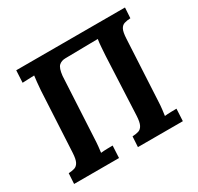

<svg xmlns="http://www.w3.org/2000/svg" viewBox="-149 -878 1088 1055"><g transform="rotate(-30 394.5 -350.0)"><path d="M35 0 39 -66Q61 -67 77 -72Q93 -77 102.5 -95Q112 -113 114 -153L134 -536Q136 -563 138.5 -588Q141 -613 143 -626Q127 -625 103 -624.5Q79 -624 68 -623L72 -700H762L758 -634Q736 -633 719.5 -628Q703 -623 694 -605.5Q685 -588 683 -547L663 -164Q662 -137 659 -112Q656 -87 654 -74Q670 -76 694.5 -76.5Q719 -77 729 -77L725 0H440L444 -66Q467 -67 483 -72Q499 -77 508.5 -95Q518 -113 520 -153L537 -522Q539 -548 540.5 -574Q542 -600 546 -625L340 -622Q314 -622 298 -607.5Q282 -593 277 -546L257 -164Q256 -137 253.5 -112Q251 -87 249 -74Q265 -76 289.5 -76.5Q314 -77 324 -77L320 0Z"/></g></svg>

Font: Lora Italic
Style: Italic
Weight: 400
Italic angle: -3°
Designer: Olga Karpushina, Alexei Vanyashin (Cyrillic)
Foundry: Cyreal
Version: Version 2.210; ttfautohint (v1.8.1.43-b0c9)